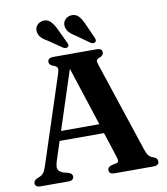

<svg xmlns="http://www.w3.org/2000/svg" viewBox="-97 -992 933 1073"><g transform="rotate(-10 370.0 -456.0)"><path d="M234.5 -23.5Q234.5 0 203.5 0H46.5Q15 0 15 -23.5Q15 -38 35 -47.5L51.5 -54Q66.5 -61.5 74.2 -73.2Q82 -85 92 -116L251.5 -603Q258.5 -625 255.5 -634.8Q252.5 -644.5 235 -650.5Q209.5 -658.5 209.5 -677Q209.5 -700 241 -700H487Q518 -700 518 -677Q518 -658.5 494 -651Q480.5 -646.5 478 -639Q475.5 -631.5 481 -615L650 -105.5Q658 -80.5 667 -68.5Q676 -56.5 693 -51Q707.5 -45.5 712.8 -39.2Q718 -33 718 -23.5Q718 0 686.5 0H466Q434.5 0 434.5 -23.5Q434.5 -40 456.5 -47.5L485 -53.5Q498 -58 497.5 -66.8Q497 -75.5 490.5 -95.5L446.5 -231.5H194.5L159.5 -124Q149.5 -92.5 154.5 -78.2Q159.5 -64 186 -53.5L213 -47Q234.5 -39 234.5 -23.5ZM212 -285H429.5L321 -618.5ZM449.5 -851 488 -765Q495.5 -748 487 -741Q476 -732 460 -742L384.5 -795.5Q361.5 -809 348.5 -824Q335.5 -839 333 -859.5Q331.5 -879 344.2 -894.2Q357 -909.5 379.5 -911.5Q405 -913.5 421 -896.8Q437 -880 449.5 -851ZM291 -851 331.5 -765.5Q335 -758.5 336 -752.2Q337 -746 332 -741.5Q322 -732.5 305 -741L229 -793Q205 -806 191.5 -820.2Q178 -834.5 174.5 -854.5Q172 -874.5 184.2 -890Q196.5 -905.5 218 -908.5Q243.5 -912 260.2 -895.8Q277 -879.5 291 -851Z"/></g></svg>

Font: Fraunces 9pt S000 SemiBold
Style: Regular
Weight: 600
Version: Version 1.000; ttfautohint (v1.8.3)